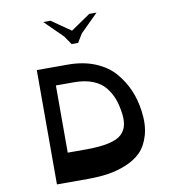

<svg xmlns="http://www.w3.org/2000/svg" viewBox="-118 -1296 1325 1404"><g transform="rotate(-10 544.5 -593.5)"><path d="M474 -992 430 -1056 297 -1187H351L494 -1088L639 -1187H693L561 -1056L522 -992ZM190 0V-849H420Q535 -849 624 -812Q713 -775 767 -711.5Q821 -648 851.5 -576Q882 -504 893 -420Q907 -318 884.5 -241Q862 -164 817 -119Q772 -74 703 -46.5Q634 -19 566.5 -9.5Q499 0 420 0ZM308 -215H442Q547 -215 613 -230Q679 -245 709.5 -274Q740 -303 748.5 -345.5Q757 -388 747 -444Q739 -498 722.5 -541Q706 -584 673.5 -625.5Q641 -667 582 -690.5Q523 -714 442 -714H308Z"/></g></svg>

Font: OpenDyslexic
Style: Regular
Weight: 400
Designer: Abbie Gonzalez
Version: Version 0.920;hotconv 1.0.109;makeotfexe 2.5.65596